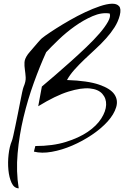

<svg xmlns="http://www.w3.org/2000/svg" viewBox="-20 -900 688 1037"><path d="M229.5 -618.2Q195.3 -543 162.6 -452.6Q129.9 -362.3 106.9 -266.1Q84 -169.9 75.2 -71.8Q66.4 26.4 81.1 117.2Q55.7 116.2 42.5 87.4Q29.3 58.6 25.4 18.1Q21.5 -22.5 26.4 -65.4Q31.2 -108.4 43.9 -138.7Q46.9 -145.5 51.8 -167.5Q56.6 -189.5 63 -219.7Q69.3 -250 76.2 -284.2Q83 -318.4 88.9 -348.6Q94.7 -378.9 99.6 -401.4Q104.5 -423.8 107.4 -430.7Q120.1 -460 118.7 -482.4Q117.2 -504.9 114.3 -524.4Q111.3 -543.9 112.3 -563.5Q113.3 -583 130.9 -607.4Q132.8 -610.4 142.6 -621.6Q152.3 -632.8 163.6 -646Q174.8 -659.2 184.6 -670.4Q194.3 -681.6 197.3 -684.6Q202.1 -691.4 225.6 -708Q249 -724.6 282.7 -746.1Q316.4 -767.6 357.4 -791Q398.4 -814.5 439.9 -834Q481.4 -853.5 519 -866.2Q556.6 -878.9 583.5 -879.9Q610.4 -880.9 623 -866.7Q635.7 -852.5 627 -817.4Q618.2 -783.2 598.6 -752.4Q579.1 -721.7 552.7 -692.4Q526.4 -663.1 496.1 -635.3Q465.8 -607.4 436.5 -579.6Q407.2 -551.8 382.3 -523.9Q357.4 -496.1 341.8 -467.8Q454.1 -463.9 515.1 -442.9Q576.2 -421.9 597.7 -390.6Q619.1 -359.4 607.4 -320.8Q595.7 -282.2 561.5 -244.1Q527.3 -206.1 476.6 -171.9Q425.8 -137.7 370.1 -113.8Q314.5 -89.8 259.8 -80.1Q205.1 -70.3 163.1 -81.1L170.9 -111.3Q264.6 -111.3 335.4 -133.3Q406.2 -155.3 454.1 -188Q502 -220.7 526.9 -259.8Q551.8 -298.8 553.2 -333.5Q554.7 -368.2 532.7 -393.1Q510.7 -418 464.8 -422.4Q418.9 -426.8 349.6 -405.3Q280.3 -383.8 186.5 -326.2L206.1 -432.6Q237.3 -459 278.3 -494.1Q319.3 -529.3 362.3 -567.9Q405.3 -606.4 446.3 -645.5Q487.3 -684.6 517.6 -719.7Q547.9 -754.9 563.5 -783.2Q579.1 -811.5 572.3 -827.1Q529.3 -834 480.5 -813Q431.6 -792 384.3 -758.3Q336.9 -724.6 296.4 -685.5Q255.9 -646.5 229.5 -618.2Z"/></svg>

Font: Nothing You Could Do
Style: Regular
Weight: 400
Version: Version 1.005